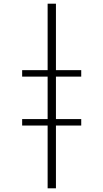

<svg xmlns="http://www.w3.org/2000/svg" viewBox="-20 -770 560 1040"><path d="M238 250V-750H283V250ZM100 -390H420V-355H100ZM100 -125H420V-90H100Z"/></svg>

Font: Brygada 1918
Style: Regular
Weight: 400
Designer: Mateusz Machalski | Borys Kosmynka | Przemek Hoffer
Foundry: NIEPODLEGLA 2018
Version: Version 3.006